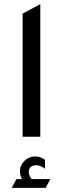

<svg xmlns="http://www.w3.org/2000/svg" viewBox="-20 -665 306 934"><path d="M90 0V-599L176 -645V0ZM37 249 60 206H87Q77 188 77 168Q77 139 99 117.5Q121 96 151 96Q176 96 199 112V156Q177 139 157 139Q120 139 120 172Q120 189 134 206H225L202 249Z"/></svg>

Font: Space Grotesk Medium
Style: Regular
Weight: 500
Designer: Florian Karsten
Foundry: Florian Karsten
Version: Version 2.000